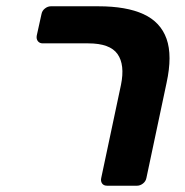

<svg xmlns="http://www.w3.org/2000/svg" viewBox="-20 -591 588 611"><path d="M321 0Q310 0 305 -7Q300 -14 302 -24L365 -321Q378 -385 354 -419Q330 -453 261 -453H116Q106 -453 100.5 -460Q95 -467 97 -478L112 -546Q114 -557 123 -564Q132 -571 142 -571H293Q382 -571 436.5 -546Q491 -521 510 -467.5Q529 -414 510 -327L446 -25Q444 -14 435 -7Q426 0 416 0Z"/></svg>

Font: Rubik SemiBold
Style: Italic
Weight: 600
Italic angle: -12°
Designer: Hubert and Fischer
Foundry: Hubert and Fischer
Version: Version 2.300;gftools[0.9.30]